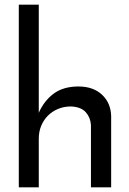

<svg xmlns="http://www.w3.org/2000/svg" viewBox="-20 -797 549 817"><path d="M60 -777H145V-317Q167 -367 207 -397.5Q247 -428 310 -429Q312 -429 314 -429Q376 -429 413.5 -394.5Q451 -360 453 -304V0H367V-265Q365 -297 345 -319.5Q325 -342 282 -344Q252 -344 227 -333.5Q202 -323 184 -305Q166 -287 155.5 -262Q145 -237 145 -207V0H60Z"/></svg>

Font: JosefinSans
Style: SemiBold
Weight: 600
Designer: Santiago Orozco
Foundry: Typemade
Version: Version 1.0 ; ttfautohint (v1.3)